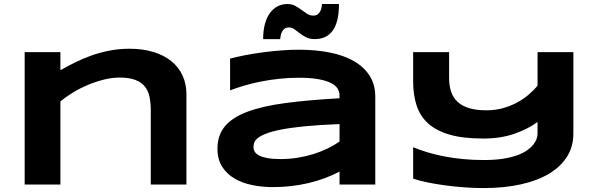

<svg xmlns="http://www.w3.org/2000/svg" viewBox="-20 -935 3031 973"><path d="M744.1 0V-376Q744.1 -413.6 737.8 -444.1Q731.4 -474.6 714.1 -496.3Q696.8 -518.1 665.8 -530Q634.8 -542 585.9 -542Q548.8 -542 508.1 -532Q467.3 -522 427.2 -505.4Q387.2 -488.8 350.8 -466.8Q314.5 -444.8 286.1 -420.9V0H105V-670.9H286.1V-579.1Q320.3 -598.6 358.9 -617.9Q397.5 -637.2 440.9 -652.8Q484.4 -668.5 533.2 -678.2Q582 -688 636.2 -688Q704.1 -688 757.6 -671.6Q811 -655.3 848.1 -625.2Q885.3 -595.2 905 -552.5Q924.8 -509.8 924.8 -457V0Z M1700.7 0V-65.9Q1666 -46.9 1626.2 -32.2Q1586.4 -17.6 1543.5 -7.3Q1500.5 2.9 1454.8 8.1Q1409.2 13.2 1362.8 13.2Q1308.6 13.2 1258.1 2.9Q1207.5 -7.3 1168.5 -30.3Q1129.4 -53.2 1105.7 -90.3Q1082 -127.4 1082 -181.2Q1082 -249 1119.1 -294.2Q1156.2 -339.4 1232.4 -368.2Q1308.6 -397 1425 -412.6Q1541.5 -428.2 1700.7 -437V-451.2Q1700.7 -467.8 1691.9 -484.1Q1683.1 -500.5 1659.9 -512.9Q1636.7 -525.4 1596.4 -533.2Q1556.2 -541 1493.7 -541Q1444.3 -541 1396.2 -535.9Q1348.1 -530.8 1303.5 -522Q1258.8 -513.2 1218.8 -501.5Q1178.7 -489.7 1146 -477.1V-638.2Q1180.2 -647 1222.7 -655.3Q1265.1 -663.6 1311 -669.7Q1356.9 -675.8 1403.8 -679.4Q1450.7 -683.1 1493.7 -683.1Q1578.1 -683.1 1649.4 -669.2Q1720.7 -655.3 1772.2 -626Q1823.7 -596.7 1852.8 -551.8Q1881.8 -506.8 1881.8 -444.8V0ZM1700.7 -306.2Q1596.2 -302.2 1523.2 -294.9Q1450.2 -287.6 1401.9 -277.8Q1353.5 -268.1 1325.9 -256.8Q1298.3 -245.6 1284.7 -233.9Q1271 -222.2 1267.8 -210.4Q1264.6 -198.7 1264.6 -189Q1264.6 -177.2 1271 -166.3Q1277.3 -155.3 1293.2 -147Q1309.1 -138.7 1335.4 -133.8Q1361.8 -128.9 1401.9 -128.9Q1446.3 -128.9 1488.8 -135.7Q1531.2 -142.6 1569.3 -154.5Q1607.4 -166.5 1640.9 -182.9Q1674.3 -199.2 1700.7 -217.8ZM1697.8 -914.6Q1697.8 -867.7 1689.5 -834Q1681.2 -800.3 1665.3 -778.8Q1649.4 -757.3 1626.7 -747.1Q1604 -736.8 1575.7 -736.8Q1549.3 -736.8 1531.2 -746.1Q1513.2 -755.4 1499 -766.4Q1484.9 -777.3 1472.2 -786.6Q1459.5 -795.9 1443.8 -795.9Q1429.2 -795.9 1420.7 -788.6Q1412.1 -781.2 1407.7 -771.2Q1403.3 -761.2 1401.9 -751.5Q1400.4 -741.7 1399.9 -736.8H1313.5Q1313.5 -778.3 1322 -811.3Q1330.6 -844.2 1346.7 -867.2Q1362.8 -890.1 1385.5 -902.3Q1408.2 -914.6 1436.5 -914.6Q1459.5 -914.6 1476.3 -905.3Q1493.2 -896 1507.8 -885Q1522.5 -874 1536.4 -865Q1550.3 -856 1567.9 -856Q1582.5 -856 1591.1 -863.3Q1599.6 -870.6 1604 -880.1Q1608.4 -889.6 1609.9 -899.4Q1611.3 -909.2 1611.8 -914.6H1697.8Z M2885.7 -257.8Q2885.7 -192.4 2853.5 -141.1Q2821.3 -89.8 2762 -54.4Q2702.6 -19 2618.4 -0.5Q2534.2 18.1 2429.7 18.1Q2383.8 18.1 2333.3 14.4Q2282.7 10.7 2234.6 4.2Q2186.5 -2.4 2144.5 -11Q2102.5 -19.5 2073.7 -29.8V-189Q2105 -175.8 2143.3 -164.1Q2181.6 -152.3 2226.6 -143.3Q2271.5 -134.3 2323 -129.2Q2374.5 -124 2432.1 -124Q2486.3 -124 2527.6 -130.4Q2568.8 -136.7 2599.1 -147.5Q2629.4 -158.2 2649.4 -172.1Q2669.4 -186 2681.6 -200.9Q2693.8 -215.8 2699 -230.5Q2704.1 -245.1 2704.1 -257.8V-316.9Q2654.3 -280.3 2585.4 -256.6Q2516.6 -232.9 2428.7 -232.9Q2326.7 -232.9 2258.5 -252.7Q2190.4 -272.5 2149.4 -309.8Q2108.4 -347.2 2091.1 -400.9Q2073.7 -454.6 2073.7 -522V-670.9H2255.9V-540Q2255.9 -500.5 2266.4 -469.7Q2276.9 -439 2299.6 -418.2Q2322.3 -397.5 2358.4 -386.7Q2394.5 -376 2445.8 -376Q2489.3 -376 2528.1 -386.7Q2566.9 -397.5 2599.6 -415Q2632.3 -432.6 2658.7 -455.1Q2685.1 -477.5 2704.1 -501V-670.9H2885.7Z"/></svg>

Font: REH Gaming
Style: Gaming
Weight: 700
Designer: Astigmatic (AOETI)
Foundry: Astigmatic (AOETI)
Version: Version 1.001 2011